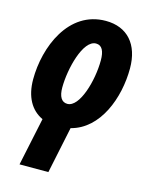

<svg xmlns="http://www.w3.org/2000/svg" viewBox="-119 -635 747 952"><g transform="rotate(15 254.5 -159.0)"><path d="M75 240H223L273 1C416 -35 481 -209 481 -361C481 -484 416 -558 305 -558C114 -558 31 -351 31 -185C31 -96 66 -34 127 -6ZM226 -111C196 -111 181 -137 181 -183C181 -278 220 -437 287 -437C318 -437 331 -409 331 -362C331 -258 289 -111 226 -111Z"/></g></svg>

Font: Noto Sans Display SemiCondensed Extra
Style: Italic
Weight: 800
Width: 4
Italic angle: -12°
Designer: Monotype Design Team
Foundry: Monotype Imaging Inc.
Version: Version 1.900